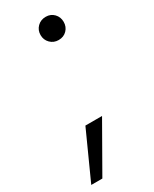

<svg xmlns="http://www.w3.org/2000/svg" viewBox="-210 -580 600 749"><g transform="rotate(-30 90.0 -205.5)"><path d="M138 -430Q116 -430 101 -445Q86 -460 86 -482Q86 -504 101 -519Q116 -534 139 -534Q161 -534 175.5 -519Q190 -504 190 -482Q190 -460 175.5 -445Q161 -430 138 -430ZM-35 123 61 -89H136L15 123Z"/></g></svg>

Font: DM Sans 10pt Light
Style: Italic
Weight: 300
Italic angle: -10°
Version: Version 4.004;gftools[0.9.30]